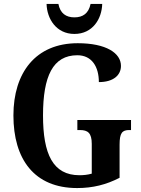

<svg xmlns="http://www.w3.org/2000/svg" viewBox="-20 -943 713 973"><path d="M357 -771C450 -771 496 -848 498 -923H439C429 -875 400 -855 357 -855C315 -855 285 -875 276 -923H216C218 -848 265 -771 357 -771ZM371 10C450 10 518 -7 586 -42V-210C586 -269 599 -284 635 -284H644V-335H372V-284H385C425 -284 445 -269 445 -214V-63C424 -57 403 -55 383 -55C248 -55 198 -162 198 -358C198 -557 248 -663 372 -663C446 -663 481 -604 481 -527C556 -527 593 -563 593 -609C593 -674 518 -724 374 -724C160 -724 48 -574 48 -358C48 -137 153 10 371 10Z"/></svg>

Font: Noto Serif Tamil Condensed
Style: Bold
Weight: 700
Width: 3
Designer: Indian Type Foundry, Tom Grace, and the Monotype Design Team
Foundry: Monotype Imaging Inc.
Version: Version 2.004